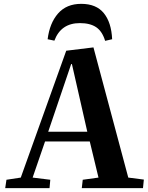

<svg xmlns="http://www.w3.org/2000/svg" viewBox="-20 -968 764 988"><path d="M557.1 -766.1 521 -757.8Q506.3 -806.6 475.1 -827.9Q443.8 -849.1 391.1 -849.1Q293.5 -849.1 259.8 -758.8L225.1 -766.1Q235.4 -849.1 278.8 -898.7Q322.3 -948.2 397.9 -948.2Q475.6 -948.2 514.4 -900.1Q553.2 -852.1 557.1 -766.1ZM320.8 -707 460.9 -724.1 640.1 -54.2 720.2 -43.9 715.8 0H400.9L405.8 -43L486.8 -54.2L441.9 -240.2H211.9L147.9 -54.2L238.8 -43L234.9 0H6.8L13.2 -43L86.9 -54.2ZM346.2 -638.2 228 -290H429.2L350.1 -638.2Z"/></svg>

Font: Literata SemiBold
Style: Italic
Weight: 650
Italic angle: -2.39999°
Designer: Latin by Veronika Burian and Jose Scaglione. Greek by Irene Vlachou. Cyrillic by Vera Evstafieva
Foundry: TypeTogether
Version: Version 3.021